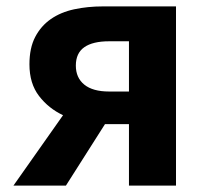

<svg xmlns="http://www.w3.org/2000/svg" viewBox="-20 -580 648 600"><path d="M383 -451H321Q270 -451 243.5 -432.5Q217 -414 217 -375Q217 -337 243.5 -315.5Q270 -294 321 -294H383ZM530 -560V0H383V-192H310H308L186 0H22L177 -220Q132 -241 102 -280Q72 -319 72 -379Q72 -430 90 -464.5Q108 -499 139 -520.5Q170 -542 212 -551Q254 -560 302 -560Z"/></svg>

Font: SpoqaHanSans-Bold
Style: Regular
Weight: 700
Designer: [Spoqa Han Sans] Dong-huui Kim \uAE40 \uB3D9 \uD718   [Noto Sans] Ryoko NISHIZUKA \u897F \u585A \u6DBC \u5B50  (kana & i
Foundry: Spoqa (http://www.spoqa-han-sans.com)
Version: Version 2.000